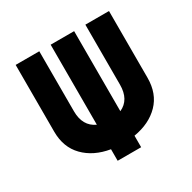

<svg xmlns="http://www.w3.org/2000/svg" viewBox="-171 -880 1125 1126"><g transform="rotate(-30 391.0 -317.0)"><path d="M707 -710V-258Q707 -151 643 -85.5Q579 -20 471 -2V76H312V-2Q204 -20 139.5 -86Q75 -152 75 -258V-710H235V-304Q235 -203 312 -168V-710H471V-168Q547 -202 547 -304V-710Z"/></g></svg>

Font: Hussar
Style: BoldWeb
Weight: 700
Foundry: Cannot Into Space Fonts
Version: Version 2.00